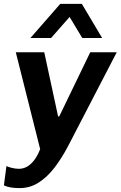

<svg xmlns="http://www.w3.org/2000/svg" viewBox="-38 -779 619 985"><path d="M63 186Q37 186 16.5 182.5Q-4 179 -18 172L-5 73Q5 78 23.5 82.5Q42 87 59 87Q80 87 99 77Q118 67 136 44.5Q154 22 168 -14L43 -511H189L260 -182H266L425 -511H561L310 -27Q279 32 242 80.5Q205 129 160.5 157.5Q116 186 63 186ZM118 -584 271 -759H382L486 -584H384L289 -742H363L224 -584Z"/></svg>

Font: Chivo SemiBold
Style: Italic
Weight: 600
Italic angle: -8.05°
Designer: Hector Gatti
Foundry: Omnibus-Type
Version: Version 2.002